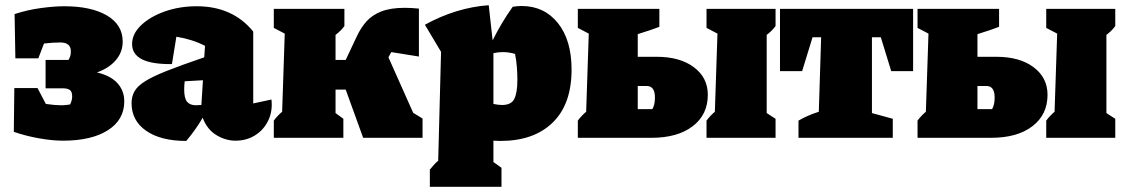

<svg xmlns="http://www.w3.org/2000/svg" viewBox="-20 -529 4323 737"><path d="M222 11Q181 11 130 2Q79 -7 33 -23L35 -191H124L156 -130Q191 -125 213 -125Q227 -125 234.5 -126Q242 -127 249 -128Q257 -143 257 -159Q257 -178 247.5 -184Q238 -190 222 -190H155V-299H243Q247 -306 249.5 -313Q252 -320 252 -332Q252 -366 211 -366Q197 -366 182 -365Q167 -364 149 -362L127 -305H39L36 -475Q85 -491 136.5 -498Q188 -505 227 -505Q330 -505 390.5 -469.5Q451 -434 451 -369Q451 -329 424.5 -298Q398 -267 352 -251Q404 -239 430.5 -210Q457 -181 457 -140Q457 -69 394 -29Q331 11 222 11Z M695 12Q597 12 541 -27Q485 -66 485 -133Q485 -158 496 -178Q507 -198 536 -216.5Q565 -235 620.5 -257Q676 -279 764 -309L767 -353Q719 -378 657 -388L640 -283Q487 -281 487 -360Q487 -399 521.5 -432Q556 -465 612.5 -485Q669 -505 735 -505Q873 -505 952 -408V-132L1022 -147Q1027 -102 1009.5 -66Q992 -30 959 -9.5Q926 11 884 11Q846 11 810.5 -10.5Q775 -32 758 -77Q732 -32 695 12ZM687 -186Q687 -152 698 -138.5Q709 -125 732 -125Q743 -125 753 -126L759 -221L689 -217Q687 -201 687 -186Z M1031 0V-66Q1045 -85 1063 -100L1073 -400L1031 -422V-495H1302V-429Q1289 -411 1268 -395V-299H1307L1349 -388Q1364 -421 1386 -446Q1408 -471 1443.5 -485Q1479 -499 1534 -499Q1558 -499 1588 -496V-312L1482 -329L1471 -309L1566 -96L1602 -74V0H1374L1307 -185H1268V-95L1298 -73V0Z M1630 188V122Q1638 113 1645 104.5Q1652 96 1662 88L1673 -330L1611 -434Q1731 -500 1856 -509L1871 -374Q1904 -441 1948 -503Q1966 -506 1982 -506Q2069 -506 2121.5 -440.5Q2174 -375 2174 -262Q2174 -129 2101.5 -58.5Q2029 12 1901 12Q1888 12 1874 11V93L1905 115V188ZM1910 -329Q1892 -329 1874 -325V-130Q1893 -126 1907 -126Q1943 -126 1954.5 -150Q1966 -174 1966 -223Q1966 -246 1964 -272Q1962 -298 1957 -322Q1934 -329 1910 -329Z M2692 0V-66Q2706 -85 2724 -100L2734 -400L2692 -422V-495H2957V-429Q2944 -411 2923 -395V-95L2957 -73V0ZM2198 0V-66Q2212 -85 2230 -100L2240 -400L2198 -422V-495H2511V-426Q2480 -414 2428 -398V-311H2501Q2590 -311 2643.5 -271Q2697 -231 2697 -165Q2697 -89 2639 -44.5Q2581 0 2480 0ZM2428 -110H2484Q2494 -126 2494 -155Q2494 -199 2462 -199H2428Z M3485 -495V-256H3401L3361 -386H3327V-95L3407 -73V0H3045V-66Q3062 -76 3081.5 -84.5Q3101 -93 3123 -100L3132 -386H3099L3059 -256H2974V-495Z M3996 0V-66Q4010 -85 4028 -100L4038 -400L3996 -422V-495H4261V-429Q4248 -411 4227 -395V-95L4261 -73V0ZM3502 0V-66Q3516 -85 3534 -100L3544 -400L3502 -422V-495H3815V-426Q3784 -414 3732 -398V-311H3805Q3894 -311 3947.5 -271Q4001 -231 4001 -165Q4001 -89 3943 -44.5Q3885 0 3784 0ZM3732 -110H3788Q3798 -126 3798 -155Q3798 -199 3766 -199H3732Z"/></svg>

Font: Piazzolla Black
Style: Regular
Weight: 900
Designer: Juan Pablo del Peral
Foundry: Huerta Tipografica
Version: Version 1.330